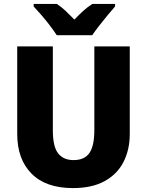

<svg xmlns="http://www.w3.org/2000/svg" viewBox="-20 -951 751 981"><path d="M643 -714V-267Q643 -186 611 -123.5Q579 -61 514.5 -25.5Q450 10 353 10Q214 10 141 -64Q68 -138 68 -266V-714H250V-285Q250 -202 277 -167.5Q304 -133 356 -133Q412 -133 437 -169.5Q462 -206 462 -286V-714ZM568 -931V-918Q552 -900 530.5 -874Q509 -848 487.5 -820.5Q466 -793 451 -771H270Q256 -793 235 -820.5Q214 -848 192 -873.5Q170 -899 152 -918V-931H270Q295 -915 315 -895.5Q335 -876 360 -851Q384 -876 405.5 -895.5Q427 -915 452 -931Z"/></svg>

Font: Noto Sans Disp ExtBd
Style: Regular
Weight: 800
Designer: Monotype Design Team
Foundry: Monotype Imaging Inc.
Version: Version 2.000;GOOG;noto-source:20170915:90ef993387c0; ttfaut